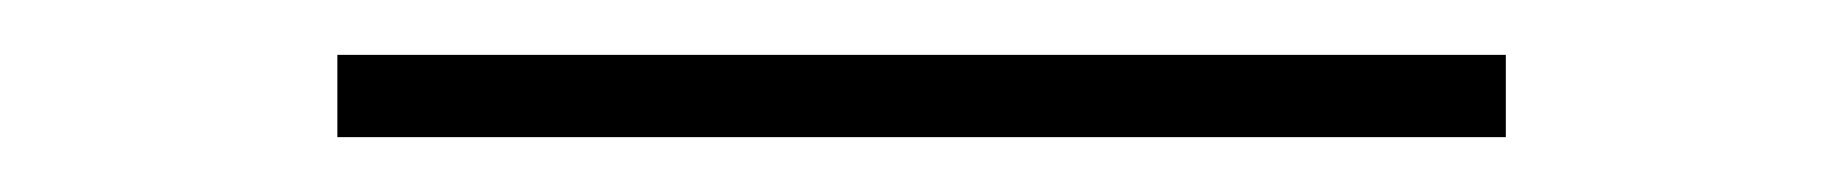

<svg xmlns="http://www.w3.org/2000/svg" viewBox="-20 157 672 70"><path d="M103 177H529V207H103Z"/></svg>

Font: Piazzolla Thin
Style: Regular
Weight: 100
Designer: Juan Pablo del Peral
Foundry: Huerta Tipografica
Version: Version 1.330